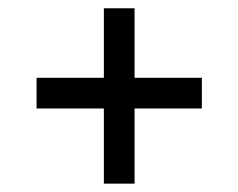

<svg xmlns="http://www.w3.org/2000/svg" viewBox="-20 -479 576 464"><path d="M305.2 -216.8V-35.2H231V-216.8H68.4V-291H231V-459H305.2V-291H467.8V-216.8Z"/></svg>

Font: Vazirmatn UI NL
Style: Regular
Weight: 400
Designer: Saber Rastikerdar
Foundry: Saber Rastikerdar
Version: Version 33.003